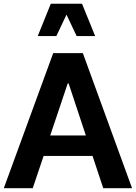

<svg xmlns="http://www.w3.org/2000/svg" viewBox="-20 -988 713 1008"><path d="M465.8 -169.4 522 0H673.3L415 -709H259.3L0 0H151.9L209 -169.4ZM340.3 -549.8 430.7 -276.9H243.7L335.4 -549.8ZM410.6 -968.3H246.6L178.2 -798.8H275.9L329.1 -911.1L382.3 -798.8H479.5Z"/></svg>

Font: Estedad Bold
Style: Regular
Weight: 700
Designer: Amin Abedi
Version: Version 7.3